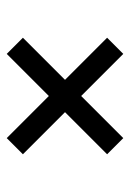

<svg xmlns="http://www.w3.org/2000/svg" viewBox="72 -597 386 570"><g transform="rotate(-90 265.0 -312.0)"><path d="M92 -187 390 -485 438 -437 140 -139ZM390 -139 92 -437 140 -485 438 -187Z"/></g></svg>

Font: Changa ExtraLight Light
Style: Regular
Weight: 300
Version: Version 3.002; ttfautohint (v1.8.2)